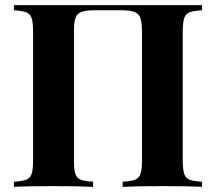

<svg xmlns="http://www.w3.org/2000/svg" viewBox="-20 -728 840 748"><path d="M767.1 -688Q732.9 -686 718 -679.9Q703.1 -673.8 697.5 -657Q691.9 -640.1 691.9 -602.1V-106Q691.9 -67.9 697.5 -51Q703.1 -34.2 718 -28.1Q732.9 -22 767.1 -20V0Q715.8 -2.9 608.9 -2.9Q511.2 -2.9 458 0V-20Q491.2 -22 506.6 -28.1Q522 -34.2 527.6 -51Q533.2 -67.9 533.2 -106V-602.1Q533.2 -640.1 527.1 -657.5Q521 -674.8 503.9 -681.4Q486.8 -688 452.1 -688H349.1Q314 -688 296.9 -681.4Q279.8 -674.8 273.9 -657.5Q268.1 -640.1 268.1 -602.1V-106Q268.1 -67.9 273.4 -51Q278.8 -34.2 293.9 -28.1Q309.1 -22 342.8 -20V0Q289.1 -2.9 191.9 -2.9Q85 -2.9 34.2 0V-20Q66.9 -22 82.5 -28.1Q98.1 -34.2 103.5 -51Q108.9 -67.9 108.9 -106V-602.1Q108.9 -640.1 103.5 -657Q98.1 -673.8 82.5 -679.9Q66.9 -686 34.2 -688V-708H767.1Z"/></svg>

Font: Neothic
Style: Regular
Weight: 400
Designer: Vasily Draigo aka Daymarius
Foundry: Vasily Draigo aka Daymarius
Version: Version 1.00 May 8, 2019, initial release